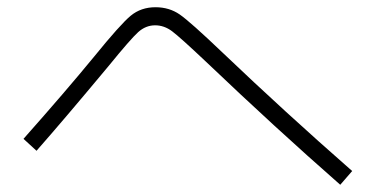

<svg xmlns="http://www.w3.org/2000/svg" viewBox="-20 -608 1040 531"><path d="M81 -191 45 -224Q162 -356 240 -451Q313 -541 341.5 -564.5Q370 -588 410 -588Q448 -588 477 -568Q506 -548 595 -463Q768 -298 954 -135L921 -97Q742 -254 550 -437Q478 -505 456 -521.5Q434 -538 409 -538Q383 -538 362 -519Q341 -500 280 -425Q155 -275 81 -191Z"/></svg>

Font: M PLUS 1p Light
Style: Regular
Weight: 300
Version: Version 1.061